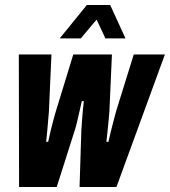

<svg xmlns="http://www.w3.org/2000/svg" viewBox="-20 -745 677 765"><path d="M56 0 55 -528H185L175 -303Q174 -289 172 -266.5Q170 -244 168 -221Q166 -198 164 -180H172Q176 -199 181.5 -222.5Q187 -246 193 -268Q199 -290 203 -303L272 -528H426L416 -304Q415 -290 413 -267.5Q411 -245 408.5 -222Q406 -199 404 -180H412Q416 -198 421.5 -220.5Q427 -243 433 -265.5Q439 -288 443 -303L513 -528H637L444 0H297L304 -223Q305 -239 306.5 -260.5Q308 -282 310 -304Q312 -326 314 -342H306Q302 -325 297 -302.5Q292 -280 287 -259Q282 -238 277 -223L206 0ZM218 -592 326 -725H419L480 -592H400L351 -697H390L302 -592Z"/></svg>

Font: Archivo ExtraCondensed ExtraBold
Style: Italic
Weight: 800
Width: 2
Italic angle: -10°
Designer: Hector Gatti
Foundry: Omnibus-Type
Version: Version 2.001